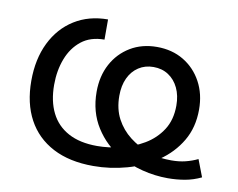

<svg xmlns="http://www.w3.org/2000/svg" viewBox="-66 -634 906 732"><g transform="rotate(10 387.0 -268.0)"><path d="M336.9 11.7Q244.6 11.7 180.2 -22Q115.7 -55.7 82 -118.2Q48.3 -180.7 48.3 -267.6Q48.3 -351.6 79.3 -415Q110.4 -478.5 166.3 -513.4Q222.2 -548.3 295.9 -548.3V-470.2Q242.2 -470.2 207 -442.4Q171.9 -414.6 154.3 -368.7Q136.7 -322.8 136.7 -267.6Q136.7 -204.6 159.2 -159.4Q181.6 -114.3 226.6 -90.1Q271.5 -65.9 337.9 -65.9Q382.3 -65.9 429.9 -77.1Q477.5 -88.4 518.3 -112.5Q559.1 -136.7 584.2 -175.5Q609.4 -214.4 609.4 -270Q609.4 -308.6 595.5 -337.9Q581.5 -367.2 556.6 -383.5Q531.7 -399.9 498.5 -399.9Q465.8 -399.9 440.9 -383.5Q416 -367.2 402.3 -337.9Q388.7 -308.6 388.7 -269.5Q388.7 -218.3 408.9 -180.4Q429.2 -142.6 462.4 -116.9Q495.6 -91.3 534.2 -77.1Q557.1 -66.4 581.8 -63.7Q606.4 -61 626.5 -61Q656.2 -61 680.9 -67.1Q705.6 -73.2 728 -84L753.4 -17.6Q722.7 -2.9 690.7 2.7Q658.7 8.3 625 8.3Q574.7 8.3 525.9 -4.2Q477.1 -16.6 435.5 -40Q376 -73.2 338.4 -132.3Q300.8 -191.4 300.8 -269.5Q300.8 -330.1 325.9 -377Q351.1 -423.8 395.8 -450.7Q440.4 -477.5 498.5 -477.5Q557.1 -477.5 601.8 -450.7Q646.5 -423.8 671.9 -377Q697.3 -330.1 697.3 -270Q697.3 -200.7 666.3 -148.2Q635.3 -95.7 583 -59.8Q530.8 -23.9 466.8 -6.1Q402.8 11.7 336.9 11.7Z"/></g></svg>

Font: Inter 17pt
Style: Regular
Weight: 400
Version: Version 4.001;git-66647c0bb